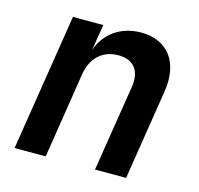

<svg xmlns="http://www.w3.org/2000/svg" viewBox="-87 -653 773 745"><g transform="rotate(15 300.0 -280.0)"><path d="M33 0H158L212 -344C223 -413 267 -452 330 -452C390 -452 422 -414 411 -346L356 0H481L538 -361C558 -482 500 -560 392 -560C311 -560 249 -516 225 -445L242 -550H120Z"/></g></svg>

Font: JetBrains Mono
Style: Bold Italic
Weight: 558
Italic angle: -9°
Monospace: yes
Designer: Philipp Nurullin, Konstantin Bulenkov
Foundry: JetBrains
Version: Version 2.305